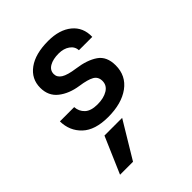

<svg xmlns="http://www.w3.org/2000/svg" viewBox="-218 -633 1036 1036"><g transform="rotate(-45 300.0 -115.5)"><path d="M266 12Q166 12 116 -35.5Q66 -83 65 -156H174Q176 -122 200 -99.5Q224 -77 274 -77Q321 -77 351.5 -95.5Q382 -114 382 -148Q382 -180 356.5 -194.5Q331 -209 275 -217Q207 -227 162.5 -262Q118 -297 118 -359Q118 -427 173.5 -467.5Q229 -508 327 -508Q413 -508 463 -467Q513 -426 511 -355H409Q408 -384 382.5 -402Q357 -420 319 -420Q276 -420 249 -404.5Q222 -389 222 -360Q222 -335 246.5 -319.5Q271 -304 329 -296Q403 -286 447.5 -255.5Q492 -225 492 -157Q492 -78 430.5 -33Q369 12 266 12ZM91 277 181 68H316L190 277Z"/></g></svg>

Font: DM Mono Medium
Style: Italic
Weight: 500
Italic angle: -10°
Designer: Colophon Foundry
Foundry: Colophon Foundry
Version: Version 1.000; ttfautohint (v1.8.2.53-6de2)